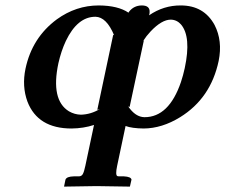

<svg xmlns="http://www.w3.org/2000/svg" viewBox="-20 -465 837 713"><path d="M614.3 -392.1Q580.6 -392.1 539.1 -348.1Q523.4 -331.5 511.7 -313L514.2 -314.9L461.4 -67.9L456.1 -69.8Q482.9 -30.3 516.6 -29.8Q607.4 -29.8 651.9 -160.2Q660.2 -185.1 666 -211.9Q690.9 -328.1 652.3 -374Q636.7 -391.6 614.3 -392.1ZM334.5 -402.8Q267.6 -402.8 224.6 -313Q207 -275.4 196.8 -230Q168 -93.8 235.8 -51.8Q256.8 -39.6 280.3 -39.1Q317.4 -40 350.6 -60.1L341.3 -57.1L400.4 -335.9L403.8 -334Q375.5 -401.9 334.5 -402.8ZM272.5 189.9Q283.2 189.9 287.8 180.9Q292.5 171.9 296.9 150.9L329.1 -1Q290.5 11.7 245.6 12.2Q120.6 12.2 82 -87.4Q61 -144.5 74.7 -210Q99.1 -325.2 190.9 -393.1Q262.2 -444.8 346.7 -444.8Q418.5 -444.3 457 -418L459.5 -421.9Q477.1 -444.3 506.3 -444.8Q537.1 -444.8 535.6 -419.9Q535.2 -417 535.2 -415L533.7 -408.2Q587.9 -445.3 651.4 -444.8Q737.3 -444.8 776.9 -372.1Q807.1 -313.5 792 -238.8Q762.7 -100.1 648.9 -29.8Q581.5 11.7 513.7 12.2Q470.2 11.7 446.3 2.9L415 150.9Q407.7 185.5 416 189Q418.9 189.9 421.4 189.9H440.4Q466.8 191.4 468.3 202.1L462.4 228Q461.4 228 337.9 226.1L217.8 228L223.1 202.1Q227.5 190.4 254.4 189.9Z"/></svg>

Font: Linux Libertine Slanted O
Style: Bold Slanted
Weight: 700
Designer: Philipp H. Poll
Foundry: Philipp H. Poll
Version: Version 5.0.0